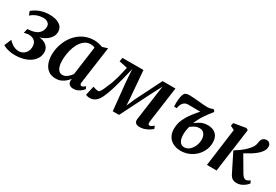

<svg xmlns="http://www.w3.org/2000/svg" viewBox="31 -1324 3015 2096"><g transform="rotate(30 1539.0 -276.0)"><path d="M152.5 11Q109 11 76.8 3.8Q44.5 -3.5 24 -12.5Q3.5 -21.5 -4 -26L33 -114Q52 -94.5 72.8 -79.2Q93.5 -64 116 -55.8Q138.5 -47.5 162 -47.5Q191 -47.5 216 -61.2Q241 -75 256.5 -102.2Q272 -129.5 272 -168.5Q272 -195 260.2 -216Q248.5 -237 224.5 -248.8Q200.5 -260.5 163.5 -260.5L113 -249.5L125.5 -304L164 -308Q216.5 -315 245.8 -334.5Q275 -354 287.2 -380Q299.5 -406 299.5 -432Q299.5 -464.5 275.2 -481.2Q251 -498 222.5 -498Q201 -498 175.8 -493.8Q150.5 -489.5 123 -477.2Q95.5 -465 67 -440L49.5 -488.5Q77.5 -512.5 110.8 -529Q144 -545.5 181.5 -554Q219 -562.5 260.5 -562.5Q338.5 -562.5 385.8 -532.2Q433 -502 433 -445Q433 -412 417.8 -384.8Q402.5 -357.5 376 -336.2Q349.5 -315 314.5 -301Q279.5 -287 241 -281.5L234 -289Q288.5 -296.5 329 -283.2Q369.5 -270 391.8 -242Q414 -214 414 -177Q414 -131.5 392.2 -96.5Q370.5 -61.5 333.5 -37.5Q296.5 -13.5 249.5 -1.2Q202.5 11 152.5 11Z M930 -98.5Q927 -76.5 933.2 -68Q939.5 -59.5 949 -59.5Q957.5 -59.5 967.8 -65.2Q978 -71 993.5 -84.5L1007.5 -56Q1002.5 -48 985.5 -32Q968.5 -16 942.8 -3Q917 10 884 10Q854 10 835 -5.5Q816 -21 816 -53L818.5 -76.5Q802.5 -55.5 780 -35.5Q757.5 -15.5 728.2 -2.8Q699 10 662 10Q606 10 569.2 -17Q532.5 -44 514.5 -90.5Q496.5 -137 496.5 -194.5Q496.5 -247 510.2 -299.8Q524 -352.5 551 -400Q578 -447.5 617.8 -484.5Q657.5 -521.5 709.2 -542.8Q761 -564 823.5 -564Q849.5 -564 878.8 -557.5Q908 -551 929 -543L995 -563ZM862.5 -494.5Q852 -501 838.8 -504Q825.5 -507 811.5 -507Q773 -507 743.2 -488.5Q713.5 -470 691.2 -438.5Q669 -407 654.8 -367Q640.5 -327 633.5 -283.5Q626.5 -240 626.5 -198.5Q626.5 -153.5 636.5 -123Q646.5 -92.5 664.2 -76.8Q682 -61 705.5 -61Q723.5 -61 739 -67.5Q754.5 -74 768 -84.8Q781.5 -95.5 793 -108.5Q804.5 -121.5 813 -134Z M1717.5 10Q1689 10 1670.8 -4.8Q1652.5 -19.5 1657 -54.5L1697 -344L1718.5 -498L1639.5 -346.5L1461.5 7H1382.5L1347.5 -335L1336.5 -498Q1319 -424.5 1302.5 -359.8Q1286 -295 1270 -240.5Q1254 -186 1238 -143.2Q1222 -100.5 1206.5 -71Q1186 -33 1157 -12.5Q1128 8 1088 8Q1081 8 1070.2 6Q1059.5 4 1050.5 1Q1041.5 -2 1039.5 -4L1066.5 -120.5Q1070.5 -118 1084.2 -114Q1098 -110 1112.8 -107.2Q1127.5 -104.5 1134 -104.5Q1141.5 -104.5 1150 -114.2Q1158.5 -124 1167.2 -140Q1176 -156 1184.2 -175Q1192.5 -194 1199 -212.5Q1210.5 -235 1222.2 -268.2Q1234 -301.5 1244.8 -339.5Q1255.5 -377.5 1264 -414.5Q1272.5 -451.5 1278.5 -481.5L1174.5 -503L1182.5 -550.5L1447.5 -551L1474.5 -220.5L1481 -122L1523.5 -220.5L1689 -550.5H1851L1789.5 -105Q1788 -92 1788.5 -81.2Q1789 -70.5 1793.2 -64.5Q1797.5 -58.5 1806 -58.5Q1818.5 -58.5 1832.5 -67Q1846.5 -75.5 1858.5 -86.5L1871.5 -53Q1866 -46 1844 -30.8Q1822 -15.5 1789.2 -2.8Q1756.5 10 1717.5 10Z M1971 -372H1936.5Q1935 -389 1935.2 -416.2Q1935.5 -443.5 1939 -472.2Q1942.5 -501 1950.5 -523.8Q1958.5 -546.5 1972 -554.5Q1978 -557.5 1990.5 -560.8Q2003 -564 2023.5 -564Q2042 -564 2072.8 -561.8Q2103.5 -559.5 2138.2 -556.2Q2173 -553 2203 -550.5Q2233 -548 2249.5 -548Q2270 -548 2289.2 -552.8Q2308.5 -557.5 2320.5 -564Q2324.5 -563.5 2329.2 -560.5Q2334 -557.5 2338.5 -552.2Q2343 -547 2345 -539Q2302 -487.5 2267 -435Q2232 -382.5 2207.5 -320.5Q2227.5 -335 2249.2 -349Q2271 -363 2298 -372Q2325 -381 2359.5 -381Q2398.5 -381 2430.2 -366.8Q2462 -352.5 2480.8 -321.8Q2499.5 -291 2499.5 -240Q2499.5 -187.5 2478.2 -141.8Q2457 -96 2420.5 -61.8Q2384 -27.5 2336.8 -8.2Q2289.5 11 2237.5 11Q2183.5 11 2140 -11.5Q2096.5 -34 2073.5 -79.2Q2050.5 -124.5 2058 -191Q2062 -240.5 2084.8 -289Q2107.5 -337.5 2145 -386.8Q2182.5 -436 2231 -487.5L2219 -466.5Q2216.5 -466.5 2202.8 -466.8Q2189 -467 2168.5 -467.2Q2148 -467.5 2126 -467.8Q2104 -468 2085 -468Q2066 -468 2055.5 -468Q2037.5 -468 2023 -461Q2008.5 -454 1998 -441Q1986 -427.5 1979 -408Q1972 -388.5 1971 -372ZM2253 -42Q2279 -42 2301.5 -55.5Q2324 -69 2341.2 -92.5Q2358.5 -116 2368.5 -146Q2378.5 -176 2378.5 -207.5Q2378.5 -237 2369.2 -259.5Q2360 -282 2341.8 -294.8Q2323.5 -307.5 2295.5 -307.5Q2274.5 -307.5 2255.8 -300.8Q2237 -294 2220.8 -283.8Q2204.5 -273.5 2190.5 -263Q2183 -235.5 2178.8 -207.5Q2174.5 -179.5 2175.5 -152Q2176 -118 2185.2 -93.2Q2194.5 -68.5 2211.5 -55.2Q2228.5 -42 2253 -42Z M2565.5 0 2629 -476 2578 -501.5 2585.5 -539 2737.5 -564.5 2762 -550.5 2687 0ZM2940.5 10Q2914 10 2897 1Q2880 -8 2869.5 -21.2Q2859 -34.5 2852 -49L2736 -281.5Q2767 -301 2794.8 -320.8Q2822.5 -340.5 2846.8 -362.2Q2871 -384 2891.5 -409Q2914 -436 2921 -457.8Q2928 -479.5 2929.5 -498.5Q2932 -521.5 2942 -535.5Q2952 -549.5 2966 -555.8Q2980 -562 2994 -562Q3022 -562 3035.2 -546.5Q3048.5 -531 3049 -509Q3050 -487.5 3042.2 -469.5Q3034.5 -451.5 3022.5 -436.5Q3005 -413 2978.2 -391.2Q2951.5 -369.5 2921.5 -351Q2891.5 -332.5 2863.5 -317.8Q2835.5 -303 2815 -293L2830.5 -334L2958.5 -116Q2971 -94.5 2985.2 -82.5Q2999.5 -70.5 3012 -70.5Q3021.5 -70.5 3035 -75.5Q3048.5 -80.5 3063 -93.5L3078.5 -62.5Q3070 -50 3050.8 -33Q3031.5 -16 3003.5 -3Q2975.5 10 2940.5 10Z"/></g></svg>

Font: Merriweather 28pt SemiBold
Style: Italic
Weight: 600
Italic angle: -7.8°
Version: Version 2.101